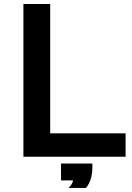

<svg xmlns="http://www.w3.org/2000/svg" viewBox="-20 -805 650 945"><path d="M95.2 -33.7V-785.2H227.1V-148.9H598.1V-33.7ZM280.3 83V0H434.6V19.5Q434.6 81.5 403.3 120.1H316.9Q335.9 103.5 339.4 83Z"/></svg>

Font: FORM UDPGothic
Style: Bold
Weight: 700
Foundry: Pronama LLC
Version: Version 1.051